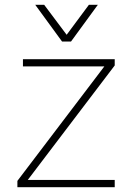

<svg xmlns="http://www.w3.org/2000/svg" viewBox="-20 -775 542 795"><path d="M237 -603 126 -755H163L256 -631L348 -755H385L274 -603ZM52 0V-26L412 -500H75V-530H455V-504L95 -30H455V0Z"/></svg>

Font: Be Vietnam Pro Thin
Style: Regular
Weight: 100
Designer: Lam Bao, Tony Le, Vietanh Nguyen
Foundry: Yellow Type Foundry
Version: Version 1.002; ttfautohint (v1.8.3)